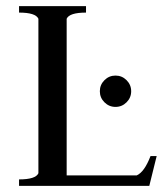

<svg xmlns="http://www.w3.org/2000/svg" viewBox="-20 -605 536 625"><path d="M320 -272Q305 -287 305 -308Q305 -329 320 -344Q335 -359 356 -359Q377 -359 392 -344Q407 -329 407 -308Q407 -287 392 -272Q377 -257 356 -257Q335 -257 320 -272ZM42 0V-21Q96 -21 105 -41V-544Q96 -564 42 -564V-585H260V-564Q206 -564 197 -544V-34H425Q450 -45 470 -97H490L466 0Z"/></svg>

Font: Judson
Style: Regular
Weight: 400
Version: Version 20110429